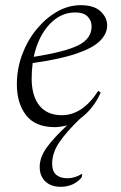

<svg xmlns="http://www.w3.org/2000/svg" viewBox="-20 -480 468 740"><path d="M191 10Q116 10 80.5 -36Q45 -82 45 -155Q45 -214 65 -268.5Q85 -323 120 -366Q155 -409 199 -434.5Q243 -460 291 -460Q343 -460 368 -436Q393 -412 393 -382Q393 -350 365.5 -322.5Q338 -295 275 -273.5Q212 -252 106 -237Q102 -208 102 -178Q102 -110 132 -73Q162 -36 218 -36Q298 -36 358 -129H360L368 -123Q340 -60 289 -23Q236 28 208.5 68.5Q181 109 181 151Q181 180 196.5 193.5Q212 207 240 207Q253 207 267 203Q281 199 294 191H297L295 203Q282 220 261 230Q240 240 214 240Q177 240 155 219.5Q133 199 133 163Q133 126 160.5 88Q188 50 239 3Q223 7 211.5 8.5Q200 10 191 10ZM270 -432Q213 -432 170 -385.5Q127 -339 110 -261Q231 -280 282 -305.5Q333 -331 333 -378Q333 -401 317.5 -416.5Q302 -432 270 -432Z"/></svg>

Font: Spectral Light
Style: Italic
Weight: 300
Italic angle: -10°
Designer: Jean-Baptiste Levee
Foundry: Production Type
Version: Version 2.001